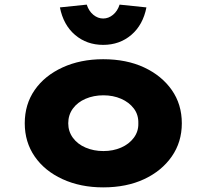

<svg xmlns="http://www.w3.org/2000/svg" viewBox="-20 -800 892 830"><path d="M426 10Q328 10 250.5 -25.5Q173 -61 130 -123.5Q87 -186 87 -267Q87 -349 130 -411Q173 -473 250.5 -508.5Q328 -544 426 -544Q527 -544 603 -508.5Q679 -473 722.5 -411Q766 -349 766 -267Q766 -186 722.5 -123.5Q679 -61 603 -25.5Q527 10 426 10ZM427 -147Q469 -147 503.5 -162Q538 -177 558.5 -204.5Q579 -232 578 -267Q579 -304 558.5 -331Q538 -358 503.5 -373Q469 -388 427 -388Q385 -388 350 -373Q315 -358 295 -330.5Q275 -303 275 -267Q275 -232 295 -204.5Q315 -177 350 -162Q385 -147 427 -147ZM426 -606Q355 -606 304.5 -649Q254 -692 239 -768L355 -780Q364 -752 383.5 -736Q403 -720 426 -720Q449 -720 468.5 -736Q488 -752 497 -780L613 -768Q598 -692 547.5 -649Q497 -606 426 -606Z"/></svg>

Font: Lexend Giga ExtraBold
Style: Regular
Weight: 800
Designer: Bonnie Shaver-Troup, Thomas Jockin
Foundry: Lexend
Version: Version 1.007